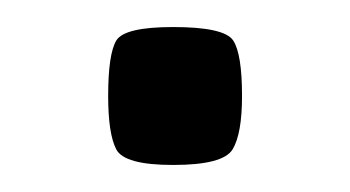

<svg xmlns="http://www.w3.org/2000/svg" viewBox="-20 -116 259 142"><path d="M108 6Q72 6 66 -5.5Q60 -17 60 -45Q60 -76 66 -86Q72 -96 108 -96Q146 -96 152.5 -86Q159 -76 159 -45Q159 -17 152 -5.5Q145 6 108 6Z"/></svg>

Font: Smooch Sans Black
Style: Regular
Weight: 900
Designer: Robert E. Leuschke
Foundry: Robert E. Leuschke
Version: Version 1.010; ttfautohint (v1.8.3)